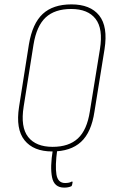

<svg xmlns="http://www.w3.org/2000/svg" viewBox="-20 -683 519 876"><path d="M273 173Q227 173 217.5 126Q208 79 221 1Q221 -1 222.5 -2Q224 -3 225 -3H239Q241 -3 241 1Q231 74 237.5 113Q244 152 277 152Q286 152 293.5 150.5Q301 149 306 146Q308 145 310 145.5Q312 146 311 150L309 160Q308 165 305 167Q298 170 290 171.5Q282 173 273 173ZM218 8Q133 8 92 -43Q51 -94 67 -196L112 -481Q128 -576 175 -619.5Q222 -663 306 -663Q392 -663 432.5 -612.5Q473 -562 457 -459L411 -174Q397 -79 349.5 -35.5Q302 8 218 8ZM220 -13Q294 -13 335.5 -51.5Q377 -90 390 -175L436 -459Q451 -552 416 -597Q381 -642 305 -642Q230 -642 188.5 -603.5Q147 -565 133 -480L88 -197Q73 -103 108.5 -58Q144 -13 220 -13Z"/></svg>

Font: Sofia Sans Condensed Thin
Style: Italic
Weight: 250
Italic angle: -9°
Version: Version 4.100